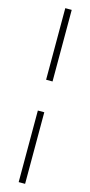

<svg xmlns="http://www.w3.org/2000/svg" viewBox="-154 -842 516 1096"><g transform="rotate(15 104.0 -294.0)"><path d="M85 -203H123V220H85ZM85 -808H123V-385H85Z"/></g></svg>

Font: Encode Sans Narrow
Style: Thin
Weight: 250
Designer: Pablo Impallari, Andres Torresi
Foundry: Pablo Impallari, Andres Torresi
Version: Version 1.000; ttfautohint (v1.00) -l 8 -r 50 -G 200 -x 14 -